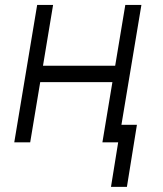

<svg xmlns="http://www.w3.org/2000/svg" viewBox="-20 -565 648 762"><path d="M190.7 -545.5 150.6 -304H437.1L477.3 -545.5H541.2L450.3 0H386.4L426.1 -239H139.6L99.8 0H36.6L127.5 -545.5ZM523.4 -69.6 483.7 176.5H420.5L460.2 -69.6Z"/></svg>

Font: Inter UI Light
Style: Italic
Weight: 300
Italic angle: 9.39999°
Designer: Rasmus Andersson
Foundry: rsms
Version: 3.2;8d6f07862